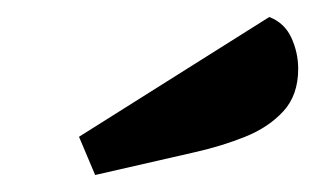

<svg xmlns="http://www.w3.org/2000/svg" viewBox="-20 -793 371 226"><path d="M92 -587 73 -632 297 -773Q315 -766 323 -748.5Q331 -731 331 -712Q331 -681 313.5 -662Q296 -643 268.5 -632Q241 -621 210 -614Z"/></svg>

Font: Sansita Swashed Light SemiBold
Style: Regular
Weight: 600
Version: Version 1.003